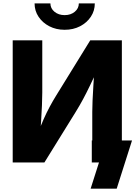

<svg xmlns="http://www.w3.org/2000/svg" viewBox="-20 -968 807 1144"><path d="M706.1 0H529.8V-301.8Q529.8 -328.1 531.5 -368.9Q533.2 -409.7 536.4 -459.2Q539.6 -508.8 543 -561L564 -559.1Q537.1 -502 516.1 -458.3Q495.1 -414.6 475.3 -377.7Q455.6 -340.8 431.2 -301.3L244.6 0H55.7V-727.5H231.9V-417Q231.9 -386.2 230 -340.3Q228 -294.4 224.9 -245.8Q221.7 -197.3 218.8 -157.7L202.1 -163.1Q221.2 -215.3 239.7 -257.1Q258.3 -298.8 276.9 -333.3Q295.4 -367.7 314.5 -398.4L517.6 -727.5H706.1ZM365.2 -790.5Q314.5 -790.5 273.9 -811.5Q233.4 -832.5 209.7 -868.2Q186 -903.8 186 -947.8H280.3Q280.3 -918 304.7 -897.9Q329.1 -877.9 365.2 -877.9Q401.4 -877.9 425.5 -897.9Q449.7 -918 449.7 -947.8H544.9Q544.9 -903.8 521.2 -868.2Q497.6 -832.5 457 -811.5Q416.5 -790.5 365.2 -790.5ZM520 156.2 569.8 0H526.9V-130.9H766.6L675.3 156.2Z"/></svg>

Font: Inter 16pt ExtraBold
Style: Regular
Weight: 800
Version: Version 4.001;git-66647c0bb